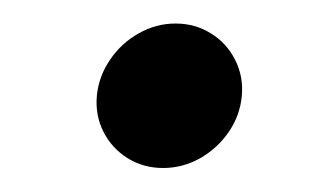

<svg xmlns="http://www.w3.org/2000/svg" viewBox="-20 -140 272 160"><path d="M60.7 -60Q62.2 -76.3 71.7 -90.2Q81.1 -104.1 95.6 -112.2Q110 -120.4 126.3 -120.4Q142.6 -120.4 155.7 -112.2Q168.9 -104.1 175.9 -90.2Q183 -76.3 181.5 -60Q180 -43.7 170.6 -30Q161.1 -16.3 146.7 -8.1Q132.2 0 115.9 0Q99.6 0 86.5 -8.1Q73.3 -16.3 66.3 -30Q59.3 -43.7 60.7 -60Z"/></svg>

Font: 26F Galaxy Sans Oblique
Style: Regular
Weight: 400
Italic angle: -5°
Designer: C₂₉H₂₅N₃O₅
Version: Version 1.200;FEAKit 1.0